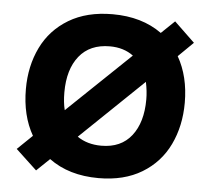

<svg xmlns="http://www.w3.org/2000/svg" viewBox="-46 -625 758 691"><g transform="rotate(5 333.0 -279.0)"><path d="M580 -445Q620 -375 620 -280Q620 -196 587.5 -128.5Q555 -61 490.5 -22Q426 17 334 17Q227 17 155 -36L108 9L32 -62L86 -114Q46 -184 46 -280Q46 -363 78.5 -430Q111 -497 176 -536Q241 -575 334 -575Q440 -575 512 -523L560 -569L634 -498ZM192 -216 419 -433Q384 -459 334 -459Q262 -459 223.5 -411Q185 -363 185 -280Q185 -243 192 -216ZM474 -343 247 -125Q283 -100 334 -100Q405 -100 443 -148.5Q481 -197 481 -280Q481 -310 474 -343Z"/></g></svg>

Font: Biryani
Style: Bold
Weight: 700
Designer: Dan Reynolds and Mathieu Reguer
Foundry: Dan Reynolds and Mathieu Reguer
Version: Version 1.004; ttfautohint (v1.1) -l 5 -r 5 -G 72 -x 0 -D la